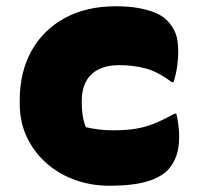

<svg xmlns="http://www.w3.org/2000/svg" viewBox="-20 -580 640 613"><path d="M350 -560Q392 -560 424 -554Q456 -548 478.5 -538Q501 -528 514 -514Q531 -497 540 -475Q549 -453 549 -416Q549 -392 545.5 -367Q542 -342 534 -318H528Q484 -351 445 -361.5Q406 -372 360 -372Q322 -372 295 -358.5Q268 -345 254.5 -319.5Q241 -294 241 -258V-250Q241 -230 244 -211Q247 -192 254 -174Q275 -169 296.5 -166.5Q318 -164 343 -164Q383 -164 413.5 -169Q444 -174 473.5 -186Q503 -198 537 -217H543Q547 -200 549.5 -181Q552 -162 552 -143Q552 -107 542.5 -81Q533 -55 514 -35Q498 -20 473 -9Q448 2 412.5 7.5Q377 13 328 13Q272 13 221 -5Q170 -23 130 -57.5Q90 -92 66.5 -140.5Q43 -189 43 -250V-260Q43 -350 80.5 -417.5Q118 -485 187 -522.5Q256 -560 350 -560Z"/></svg>

Font: Recursive Monospace Casual Black
Style: Regular
Weight: 900
Version: Version 1.047